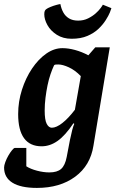

<svg xmlns="http://www.w3.org/2000/svg" viewBox="-55 -749 576 941"><path d="M126 172Q47 172 6 146.5Q-35 121 -35 72Q-35 62 -29 45.5Q-23 29 -14 13.5Q-5 -2 4 -13Q13 -24 18 -24H74V66Q94 79 126 87.5Q158 96 187 96Q225 96 244.5 79Q264 62 272 20Q281 -30 287.5 -61.5Q294 -93 299 -112Q304 -131 309 -142L305 -145Q265 -85 227.5 -58.5Q190 -32 149 -32Q92 -32 63 -71.5Q34 -111 34 -190Q34 -251 52.5 -309Q71 -367 102 -413Q133 -459 171.5 -486Q210 -513 251 -513Q280 -513 313 -504Q346 -495 378 -478L412 -517H483L403 -35Q388 62 313.5 117Q239 172 126 172ZM199 -123Q221 -123 250.5 -146Q280 -169 312 -211L341 -376Q313 -405 282.5 -419Q252 -433 231 -433Q221 -433 217 -432.5Q213 -432 210 -429Q201 -410 192.5 -385Q184 -360 178 -331Q172 -302 168 -270Q164 -238 164 -207Q164 -161 174 -142Q184 -123 199 -123ZM296 -559Q254 -559 223.5 -578.5Q193 -598 177.5 -626Q162 -654 162 -679Q162 -691 165 -696.5Q168 -702 173 -705Q178 -709 192.5 -715Q207 -721 222 -725Q237 -729 241 -729Q245 -707 255 -688.5Q265 -670 283 -659Q301 -648 328 -648Q355 -648 377 -659Q399 -670 414.5 -684Q430 -698 439 -710.5Q448 -723 449 -726L491 -709Q490 -704 483.5 -688Q477 -672 463 -650Q449 -628 427.5 -607.5Q406 -587 373.5 -573Q341 -559 296 -559Z"/></svg>

Font: Faustina Light
Style: Bold Italic
Weight: 700
Italic angle: -8°
Version: Version 1.200